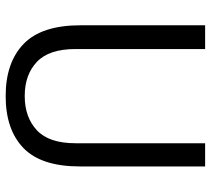

<svg xmlns="http://www.w3.org/2000/svg" viewBox="-54 -696 762 695"><g transform="rotate(90 327.5 -349.0)"><path d="M328 12Q207 12 139.5 -53Q72 -118 72 -259V-710H158V-241Q158 -145 204.5 -101Q251 -57 328 -57Q405 -57 452 -101Q499 -145 499 -241V-710H583V-257Q583 -117 516.5 -52.5Q450 12 328 12Z"/></g></svg>

Font: Special Gothic
Style: Regular
Weight: 400
Designer: Alistair McCready
Foundry: Monolith
Version: Version 1.010; ttfautohint (v1.8.4.7-5d5b)